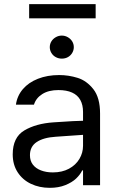

<svg xmlns="http://www.w3.org/2000/svg" viewBox="-20 -903 575 936"><path d="M306.6 -240.2 251 -236.3Q191.4 -232.4 158.7 -210.4Q126 -188.5 126 -146.5Q126 -119.1 140.1 -100.6Q154.3 -82 179.7 -72.3Q205.1 -62.5 237.3 -62.5Q283.2 -62.5 316.4 -80.6Q349.6 -98.6 367.2 -128.4Q384.8 -158.2 384.8 -192.4V-357.4Q384.8 -391.6 371.6 -415.5Q358.4 -439.5 331.5 -451.7Q304.7 -463.9 264.6 -463.9Q216.8 -463.9 186 -444.3Q155.3 -424.8 145.5 -392.6H57.6Q63.5 -435.5 91.3 -468.3Q119.1 -501 165 -519Q210.9 -537.1 268.6 -537.1Q314.5 -537.1 358.4 -523.4Q402.3 -509.8 435.1 -468.3Q467.8 -426.8 467.8 -349.6V0H384.8V-72.3H380.9Q371.1 -51.8 351.1 -32.7Q331.1 -13.7 298.3 -0.5Q265.6 12.7 222.7 12.7Q171.9 12.7 130.9 -6.8Q89.8 -26.4 65.9 -63.5Q42 -100.6 42 -150.4Q42 -233.4 98.6 -267.1Q155.3 -300.8 241.2 -306.6Q251 -307.6 335 -312.5L390.6 -314.5L391.6 -246.1Q382.8 -246.1 306.6 -240.2ZM222.7 -672.9Q222.7 -688.5 230.5 -701.2Q238.3 -713.9 252 -721.7Q265.6 -729.5 281.2 -729.5Q296.9 -729.5 310.5 -721.7Q324.2 -713.9 332 -701.2Q339.8 -688.5 339.8 -672.9Q339.8 -658.2 332 -645Q324.2 -631.8 311 -624.5Q297.9 -617.2 281.2 -617.2Q265.6 -617.2 252 -624.5Q238.3 -631.8 230.5 -645Q222.7 -658.2 222.7 -672.9ZM446.3 -813.5H122.1V-882.8H446.3Z"/></svg>

Font: WEMIX Pretendard Variable
Style: Regular
Weight: 400
Designer: Base glyphs from Inter by Rasmus Andersson; Hangeul glyphs from Noto Sans CJK(Source Han Sans) by Jang Soo-young and Kan
Foundry: Kil Hyung-jin
Version: Version 1.000;Glyphs 3.2 (3208)